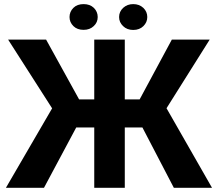

<svg xmlns="http://www.w3.org/2000/svg" viewBox="-20 -901 1038 921"><path d="M448.7 -819.3C448.7 -836.4 442.4 -851.1 430.2 -863.3C417.5 -875.5 400.9 -881.3 380.9 -881.3C360.8 -881.3 344.2 -875.5 332 -863.3C319.8 -851.1 313.5 -836.4 313.5 -819.3C313.5 -802.2 319.8 -788.1 332 -775.9C344.2 -763.7 360.8 -757.8 380.9 -757.8C400.9 -757.8 417 -763.7 429.7 -775.9C442.4 -787.6 448.7 -802.2 448.7 -819.3ZM551.3 -819.3C551.3 -802.2 557.6 -788.1 570.3 -775.9C582.5 -763.7 599.1 -757.3 619.1 -757.3C639.2 -757.3 655.8 -763.7 668 -775.9C680.2 -788.1 686.5 -802.2 686.5 -819.3C686.5 -836.4 680.2 -851.1 667.5 -863.3C654.3 -875.5 638.2 -881.3 619.1 -881.3C600.1 -881.3 584.5 -875.5 571.3 -863.8C558.1 -851.6 551.3 -836.9 551.3 -819.3ZM814 0H997.1L778.8 -381.8L985.8 -710.9H804.2L649.9 -424.3H578.6V-710.9H432.1V-424.3H359.4L201.2 -710.9H19L230 -381.3L8.3 0H190.9L345.7 -289.6H432.1V0H578.6V-289.6H663.1Z"/></svg>

Font: Roboto
Style: Bold
Weight: 700
Designer: Google
Version: Version 2.137; 2017